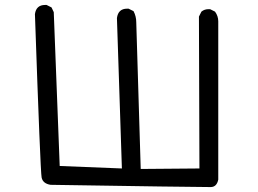

<svg xmlns="http://www.w3.org/2000/svg" viewBox="-20 -762 1040 775"><path d="M832 -7H823Q751 -7 184 -16Q153 -21 148 -45.5Q143 -70 121 -705Q126 -742 162 -742H168L188 -732L197 -713L221 -92L472 -82L452 -689Q457 -727 493 -727H499L519 -717Q530 -696 530 -672L548 -80L785 -82L783 -695L793 -715Q805 -725 822 -725H828L848 -715Q861 -697 861 -676V-37Q855 -8 832 -7Z"/></svg>

Font: Xiaolai Mono SC
Style: Regular
Weight: 400
Monospace: yes
Designer: LXGW / Nozomi Seto
Version: Version 3.113;September 30, 2024